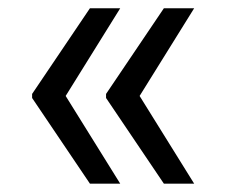

<svg xmlns="http://www.w3.org/2000/svg" viewBox="-20 -520 554 464"><path d="M197.3 -76.2 57.6 -283.2V-293L197.3 -500H270.5L138.7 -288.1L270.5 -76.2ZM376 -76.2 236.3 -283.2V-293L376 -500H449.2L317.4 -288.1L449.2 -76.2Z"/></svg>

Font: Pretendard Std
Style: Regular
Weight: 400
Designer: Base glyphs from Inter by Rasmus Andersson; Hangeul glyphs from Noto Sans CJK(Source Han Sans) by Jang Soo-young and Kan
Foundry: Kil Hyung-jin
Version: Version 1.309